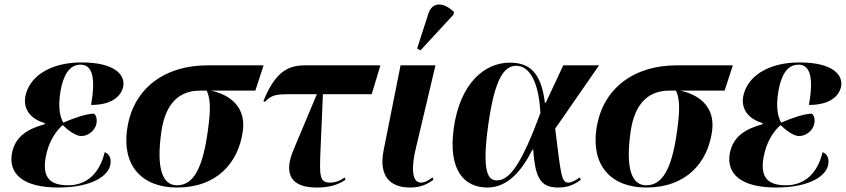

<svg xmlns="http://www.w3.org/2000/svg" viewBox="-20 -828 3780 858"><path d="M240 10C393 10 469 -44 474 -98C476 -118 471 -139 448 -148C420 -32 347 0 285 0C206 0 168 -32 184 -124C197 -198 232 -244 260 -269C283 -247 318 -220 343 -220C376 -220 406 -247 411 -276C415 -298 409 -313 400 -320C368 -320 313 -302 263 -280C252 -299 236 -339 251 -424C263 -489 288 -539 340 -539C396 -539 407 -474 387 -359C479 -359 522 -397 531 -443C539 -492 496 -549 344 -549C207 -549 110 -488 93 -396C84 -342 114 -297 180 -278V-273C108 -253 47 -221 33 -141C18 -52 82 10 240 10Z M771 10C948 10 1045 -99 1065 -241C1080 -348 1011 -404 923 -423H1121L1158 -536H906C724 -536 575 -440 548 -250C525 -88 614 10 771 10ZM771 0C708 0 677 -70 701 -239C720 -374 788 -423 873 -423H904C918 -391 924 -350 909 -245C886 -76 845 0 771 0Z M1395 10C1449 10 1488 0 1524 -25L1520 -35C1503 -22 1481 -12 1454 -12C1407 -12 1408 -46 1412 -151L1423 -407H1641L1680 -536H1341C1262 -536 1207 -500 1157 -376L1164 -373C1192 -402 1210 -407 1272 -407H1396L1291 -157C1247 -51 1279 10 1395 10Z M1859 -603 2006 -762 2009 -774C1964 -818 1912 -823 1894 -766L1844 -611ZM1812 10C1861 10 1892 -6 1917 -25L1913 -35C1901 -27 1882 -12 1861 -12C1814 -12 1822 -99 1838 -164L1926 -536H1770L1694 -155C1672 -40 1724 10 1812 10Z M2158 10C2248 10 2311 -63 2359 -159H2363C2372 -21 2402 10 2477 10C2525 10 2556 -10 2576 -25L2570 -35C2553 -22 2534 -12 2520 -12C2488 -12 2487 -47 2461 -253L2657 -536H2497L2419 -369H2415C2398 -507 2344 -548 2258 -548C2144 -548 2036 -454 2008 -257C1981 -65 2056 10 2158 10ZM2201 -22C2164 -22 2131 -50 2162 -271C2191 -476 2232 -534 2287 -534C2347 -534 2388 -460 2395 -323C2311 -95 2257 -22 2201 -22Z M2868 10C3045 10 3142 -99 3162 -241C3177 -348 3108 -404 3020 -423H3218L3255 -536H3003C2821 -536 2672 -440 2645 -250C2622 -88 2711 10 2868 10ZM2868 0C2805 0 2774 -70 2798 -239C2817 -374 2885 -423 2970 -423H3001C3015 -391 3021 -350 3006 -245C2983 -76 2942 0 2868 0Z M3448 10C3601 10 3677 -44 3682 -98C3684 -118 3679 -139 3656 -148C3628 -32 3555 0 3493 0C3414 0 3376 -32 3392 -124C3405 -198 3440 -244 3468 -269C3491 -247 3526 -220 3551 -220C3584 -220 3614 -247 3619 -276C3623 -298 3617 -313 3608 -320C3576 -320 3521 -302 3471 -280C3460 -299 3444 -339 3459 -424C3471 -489 3496 -539 3548 -539C3604 -539 3615 -474 3595 -359C3687 -359 3730 -397 3739 -443C3747 -492 3704 -549 3552 -549C3415 -549 3318 -488 3301 -396C3292 -342 3322 -297 3388 -278V-273C3316 -253 3255 -221 3241 -141C3226 -52 3290 10 3448 10Z"/></svg>

Font: Noto Serif Display
Style: Bold Italic
Weight: 700
Italic angle: -12°
Designer: Monotype Design Team
Foundry: Monotype Imaging Inc.
Version: Version 2.009